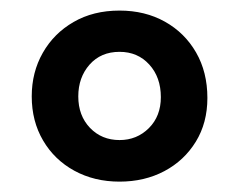

<svg xmlns="http://www.w3.org/2000/svg" viewBox="-20 -738 452 363"><path d="M206 -718Q254.3 -718 291.8 -697Q329.3 -676 350.7 -638.8Q372.1 -601.7 372.1 -552.8Q372.1 -505.7 350.2 -470.1Q328.3 -434.4 290.8 -414.5Q253.3 -394.6 206 -394.6Q158.3 -394.6 120.6 -415.2Q82.9 -435.8 61.5 -472.3Q40 -508.8 40 -555.8Q40 -601.4 60.9 -638.1Q81.8 -674.9 119.1 -696.4Q156.4 -718 206 -718ZM206 -640Q170.7 -640 149.3 -615.8Q128 -591.5 128 -555.8Q128 -519.4 150.1 -496.3Q172.3 -473.2 206 -473.2Q238.8 -473.2 261.5 -495.8Q284.1 -518.4 284.1 -554.3Q284.1 -592 262.2 -616Q240.3 -640 206 -640Z"/></svg>

Font: Fraunces SuperSoft 9pt
Style: Regular
Weight: 900
Version: Version 1.000;[b76b70a41]